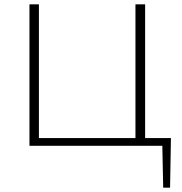

<svg xmlns="http://www.w3.org/2000/svg" viewBox="-20 -678 848 893"><path d="M775 -36 771 195H739L735 0H117V-658H161V-36H610V-658H655V-36Z"/></svg>

Font: EauTest Light
Style: Regular
Weight: 300
Designer: Christian Thalmann (Catharsis Fonts)
Version: Version 0.001;PS 000.001;hotconv 1.0.88;makeotf.lib2.5.64775